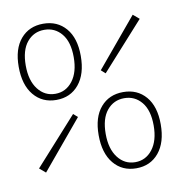

<svg xmlns="http://www.w3.org/2000/svg" viewBox="-76 -722 753 804"><g transform="rotate(-10 300.0 -320.0)"><path d="M28 -492Q28 -568 64 -610Q100 -652 160 -652Q220 -652 256 -610Q292 -568 292 -492Q292 -415 256 -371.5Q220 -328 160 -328Q100 -328 64 -371.5Q28 -415 28 -492ZM262 -492Q262 -557 233.5 -591.5Q205 -626 160 -626Q115 -626 86.5 -591.5Q58 -557 58 -492Q58 -428 86.5 -391Q115 -354 160 -354Q205 -354 233.5 -391Q262 -428 262 -492ZM64 -36 38 -58 218 -258 236 -242ZM382 -402 364 -418 536 -624 562 -602ZM308 -152Q308 -228 344 -270Q380 -312 440 -312Q500 -312 536 -270Q572 -228 572 -152Q572 -75 536 -31.5Q500 12 440 12Q380 12 344 -31.5Q308 -75 308 -152ZM542 -152Q542 -217 513.5 -251.5Q485 -286 440 -286Q395 -286 366.5 -251.5Q338 -217 338 -152Q338 -88 366.5 -51Q395 -14 440 -14Q485 -14 513.5 -51Q542 -88 542 -152Z"/></g></svg>

Font: TypoPRO Source Code Pro
Style: Regular
Weight: 200
Monospace: yes
Designer: Paul D. Hunt, Teo Tuominen
Foundry: Adobe Systems Incorporated
Version: Version 2.010;PS 1.0;hotconv 1.0.84;makeotf.lib2.5.63406